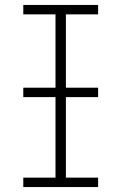

<svg xmlns="http://www.w3.org/2000/svg" viewBox="-20 -755 490 775"><path d="M74 0V-38H204V-697H74V-735H376V-697H246V-38H376V0ZM74 -363V-401H376V-363Z"/></svg>

Font: Iosevka Etoile Extralight
Style: Regular
Weight: 200
Designer: Belleve Invis
Foundry: Belleve Invis
Version: Version 22.1.2; ttfautohint (v1.8.4)